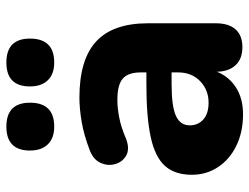

<svg xmlns="http://www.w3.org/2000/svg" viewBox="-110 -661 782 602"><g transform="rotate(-90 281.0 -360.0)"><path d="M386 -581Q350 -581 330.5 -601Q311 -621 311 -657Q311 -731 386 -731Q461 -731 461 -657Q461 -581 386 -581ZM185 -581Q149 -581 129.5 -601Q110 -621 110 -657Q110 -731 185 -731Q260 -731 260 -657Q260 -581 185 -581ZM224 11Q168 11 125 -10Q82 -31 58 -67.5Q34 -104 34 -149Q34 -203 62 -234Q90 -265 152.5 -278.5Q215 -292 318 -292H355V-309Q355 -349 335.5 -366Q316 -383 269 -383Q243 -383 212.5 -377Q182 -371 145 -355Q114 -344 94 -355.5Q74 -367 67.5 -390Q61 -413 71.5 -436Q82 -459 112 -470Q159 -488 200.5 -495Q242 -502 276 -502Q395 -502 452 -449.5Q509 -397 509 -287V-74Q509 -34 490 -12.5Q471 9 434 9Q398 9 378 -12Q358 -33 357 -71Q342 -33 307.5 -11Q273 11 224 11ZM355 -213H318Q249 -213 219 -199.5Q189 -186 189 -156Q189 -130 207.5 -113.5Q226 -97 260 -97Q300 -97 327.5 -123.5Q355 -150 355 -193Z"/></g></svg>

Font: Chiron GoRound TC EB
Style: Regular
Weight: 700
Designer: Ryoko NISHIZUKA 西塚涼子 (kana, bopomofo & ideographs); Paul D. Hunt (Latin, Greek & Cyrillic); Sandoll Communications 산돌커뮤니
Foundry: Adobe
Version: Version 1.000;hotconv 1.1.1;makeotfexe 2.6.0